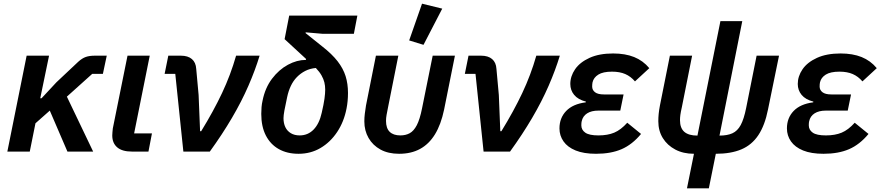

<svg xmlns="http://www.w3.org/2000/svg" viewBox="-20 -825 4794 1045"><path d="M347 0 251 -223 173 -154 142 0H20L125 -522H247L199 -290H206L287 -377L406 -489Q427 -508 447 -515Q467 -522 497 -522H561L540 -423H482L344 -299L487 0Z M807 -99 788 0H698Q645 0 618 -23Q591 -46 591 -88Q591 -95 592 -105.5Q593 -116 594 -126L674 -522H795L710 -99Z M1122 0H978L934 -423H876L896 -522H964Q1003 -522 1024.5 -503.5Q1046 -485 1048 -450L1061 -308L1069 -111H1075Q1142 -220 1188.5 -318.5Q1235 -417 1265 -522H1393Q1369 -443 1332 -358Q1295 -273 1242.5 -183.5Q1190 -94 1122 0Z M1906 -641H1736L1644 -649L1643 -645L1733 -573Q1787 -531 1817.5 -491.5Q1848 -452 1861 -410.5Q1874 -369 1874 -319Q1874 -297 1872 -275.5Q1870 -254 1866 -234Q1852 -162 1815 -106.5Q1778 -51 1724.5 -19.5Q1671 12 1605 12Q1543 12 1497.5 -13.5Q1452 -39 1427 -87.5Q1402 -136 1402 -205Q1402 -224 1403.5 -242Q1405 -260 1409 -277Q1423 -347 1460.5 -396.5Q1498 -446 1547 -472.5Q1596 -499 1645 -499L1651 -531L1668 -482Q1664 -487 1658.5 -492.5Q1653 -498 1646 -504L1529 -612L1554 -740H1925ZM1750 -337Q1750 -358 1745.5 -376.5Q1741 -395 1730 -414.5Q1719 -434 1699 -455Q1667 -452 1641.5 -439Q1616 -426 1596 -405.5Q1576 -385 1563 -357.5Q1550 -330 1543 -297Q1533 -252 1528 -224Q1523 -196 1523 -182Q1523 -154 1533 -133Q1543 -112 1563 -100Q1583 -88 1611 -88Q1656 -88 1687 -120Q1718 -152 1731 -211Q1742 -258 1746 -287.5Q1750 -317 1750 -337Z M2148 -522 2092 -241Q2087 -216 2084 -199.5Q2081 -183 2081 -167Q2081 -127 2101 -107.5Q2121 -88 2159 -88Q2188 -88 2210 -100Q2232 -112 2248.5 -143.5Q2265 -175 2277 -235L2335 -522H2456L2397 -228Q2380 -147 2347.5 -94Q2315 -41 2266.5 -14.5Q2218 12 2152 12Q2093 12 2051 -11Q2009 -34 1986 -74Q1963 -114 1963 -164Q1963 -185 1965.5 -205.5Q1968 -226 1972 -251L2026 -522ZM2387 -778 2285 -581 2207 -605 2277 -805Z M2756 0H2612L2568 -423H2510L2530 -522H2598Q2637 -522 2658.5 -503.5Q2680 -485 2682 -450L2695 -308L2703 -111H2709Q2776 -220 2822.5 -318.5Q2869 -417 2899 -522H3027Q3003 -443 2966 -358Q2929 -273 2876.5 -183.5Q2824 -94 2756 0Z M3394 -157 3469 -96Q3421 -38 3363 -13Q3305 12 3224 12Q3157 12 3113 -6Q3069 -24 3047 -55.5Q3025 -87 3025 -126Q3025 -183 3061.5 -221Q3098 -259 3168 -268L3169 -272Q3126 -283 3105 -308.5Q3084 -334 3084 -368Q3084 -410 3110 -448Q3136 -486 3188.5 -510Q3241 -534 3317 -534Q3383 -534 3431.5 -514.5Q3480 -495 3514 -454L3436 -382Q3413 -409 3383 -422Q3353 -435 3311 -435Q3262 -435 3236.5 -419Q3211 -403 3205 -377Q3204 -372 3203.5 -366.5Q3203 -361 3203 -354Q3203 -335 3218.5 -323Q3234 -311 3267 -311H3374L3356 -223H3237Q3199 -223 3175.5 -208Q3152 -193 3146 -165Q3145 -161 3144.5 -156Q3144 -151 3144 -143Q3144 -118 3165.5 -103Q3187 -88 3237 -88Q3287 -88 3323 -103Q3359 -118 3394 -157Z M3838 200H3719L3757 12Q3699 12 3655.5 -11Q3612 -34 3587.5 -73.5Q3563 -113 3563 -165Q3563 -185 3565 -205.5Q3567 -226 3572 -252L3626 -522H3747L3691 -241Q3685 -215 3683 -199.5Q3681 -184 3681 -171Q3681 -128 3704.5 -107.5Q3728 -87 3776 -87L3901 -710H4020L3896 -87Q3938 -87 3966 -99.5Q3994 -112 4011.5 -144.5Q4029 -177 4041 -237L4098 -522H4220L4160 -229Q4143 -143 4107.5 -89.5Q4072 -36 4015 -12Q3958 12 3876 12Z M4632 -157 4707 -96Q4659 -38 4601 -13Q4543 12 4462 12Q4395 12 4351 -6Q4307 -24 4285 -55.5Q4263 -87 4263 -126Q4263 -183 4299.5 -221Q4336 -259 4406 -268L4407 -272Q4364 -283 4343 -308.5Q4322 -334 4322 -368Q4322 -410 4348 -448Q4374 -486 4426.5 -510Q4479 -534 4555 -534Q4621 -534 4669.5 -514.5Q4718 -495 4752 -454L4674 -382Q4651 -409 4621 -422Q4591 -435 4549 -435Q4500 -435 4474.5 -419Q4449 -403 4443 -377Q4442 -372 4441.5 -366.5Q4441 -361 4441 -354Q4441 -335 4456.5 -323Q4472 -311 4505 -311H4612L4594 -223H4475Q4437 -223 4413.5 -208Q4390 -193 4384 -165Q4383 -161 4382.5 -156Q4382 -151 4382 -143Q4382 -118 4403.5 -103Q4425 -88 4475 -88Q4525 -88 4561 -103Q4597 -118 4632 -157Z"/></svg>

Font: IBM Plex Sans SemiBold
Style: Italic
Weight: 600
Italic angle: -11.31°
Designer: Mike Abbink, Paul van der Laan, Pieter van Rosmalen
Foundry: Bold Monday
Version: Version 3.201